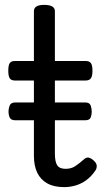

<svg xmlns="http://www.w3.org/2000/svg" viewBox="-20 -750 428 787"><path d="M243 17Q201 17 173.5 1.5Q146 -14 132.5 -42.5Q119 -71 119 -111V-420H41Q26 -420 20 -429Q14 -438 14 -460Q14 -483 20 -491.5Q26 -500 41 -500H119V-704Q119 -717 129.5 -723.5Q140 -730 161 -730Q183 -730 194 -723.5Q205 -717 205 -704V-500H331Q346 -500 352.5 -491.5Q359 -483 359 -460Q359 -438 352.5 -429Q346 -420 331 -420H205V-121Q205 -87 214.5 -72.5Q224 -58 249 -58Q272 -58 288.5 -69Q305 -80 323 -96Q335 -107 345.5 -103.5Q356 -100 365 -91Q376 -81 376.5 -70.5Q377 -60 371 -51Q354 -26 333 -11Q312 4 289 10.5Q266 17 243 17ZM43 -257Q25 -257 20 -268Q15 -279 15 -292Q15 -306 20 -318Q25 -330 43 -330H329Q347 -330 351.5 -318Q356 -306 356 -292Q356 -279 351.5 -268Q347 -257 329 -257Z"/></svg>

Font: Playwrite PL
Style: Regular
Weight: 400
Designer: Veronika Burian, José Scaglione
Foundry: TypeTogether
Version: Version 1.002